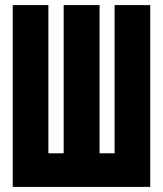

<svg xmlns="http://www.w3.org/2000/svg" viewBox="-20 -734 640 754"><path d="M570 0V-714H430V-132H371V-714H230V-132H170V-714H30V0Z"/></svg>

Font: Noto Sans Mono UI ExtraBold
Style: Regular
Weight: 800
Designer: Monotype Design team
Foundry: Monotype Imaging Inc.
Version: 1.000